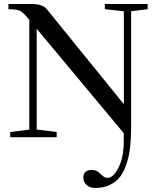

<svg xmlns="http://www.w3.org/2000/svg" viewBox="-20 -683 774 956"><path d="M30.8 0V-25.9L126 -37.6V-584L114.3 -597.7Q93.3 -623 77.4 -630.1Q61.5 -637.2 22 -637.2V-663.1H141.1Q191.9 -663.1 213.9 -636.2L596.7 -164.1V-627L502 -637.2V-663.1H715.3V-637.2L632.8 -627V-49.3Q632.8 4.4 628.2 47.6Q623.5 90.8 611.1 130.1Q598.6 169.4 578.9 195.8Q559.1 222.2 527.6 237.5Q496.1 252.9 454.1 252.9Q427.7 252.9 411.4 238.3Q395 223.6 395 201.7Q395 163.1 438 163.1Q461.4 163.1 480 182.6Q498.5 202.6 515.6 202.6Q544.4 202.6 570.3 150.9Q596.2 99.1 596.2 20.5V-20L162.6 -540V-38.1L262.2 -25.9V0Z"/></svg>

Font: Elstob Medium
Style: Regular
Weight: 500
Designer: Peter S. Baker
Version: Version 1.015